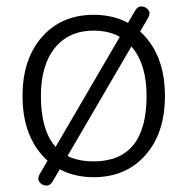

<svg xmlns="http://www.w3.org/2000/svg" viewBox="-20 -543 582 596"><path d="M271 7Q171 7 110.5 -61.5Q50 -130 50 -245Q50 -360 110.5 -428.5Q171 -497 271 -497Q371 -497 431.5 -428.5Q492 -360 492 -245Q492 -130 431.5 -61.5Q371 7 271 7ZM143 21Q135 34 122.5 33Q110 32 102.5 22Q95 12 103 -2L400 -511Q408 -524 420.5 -523Q433 -522 440.5 -512Q448 -502 440 -488ZM270 -42Q435 -42 435 -245Q435 -341 391.5 -394.5Q348 -448 271 -448Q194 -448 150.5 -394.5Q107 -341 107 -245Q107 -42 270 -42Z"/></svg>

Font: Nunito VF Beta Light
Style: Regular
Weight: 300
Designer: Vernon Adams
Foundry: newtypography
Version: Version 3.001